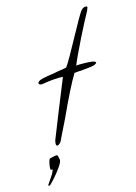

<svg xmlns="http://www.w3.org/2000/svg" viewBox="-149 -463 534 756"><g transform="rotate(-15 118.0 -85.0)"><path d="M28 93Q23 93 23 84Q23 82 23.5 78.5Q24 75 25 71L68 -37L119 -163Q107 -164 84 -162.5Q61 -161 45 -158Q39 -157 35.5 -156.5Q32 -156 30 -156Q22 -156 19 -163Q20 -169 30 -174Q35 -176 42 -177.5Q49 -179 59 -181Q70 -183 78.5 -184Q87 -185 91 -186Q96 -187 101 -188Q106 -189 113 -190Q119 -191 126 -192Q133 -193 141 -195Q149 -206 165 -234Q181 -262 206 -308Q226 -345 238.5 -366.5Q251 -388 256 -395Q265 -407 277 -407Q283 -407 283 -402Q283 -401 278 -389Q272 -379 258 -352Q244 -325 228 -293Q212 -261 199 -233Q186 -205 181 -192Q186 -193 192.5 -193Q199 -193 209 -193Q220 -193 229.5 -192.5Q239 -192 246 -191Q260 -188 260 -183Q260 -181 251 -176Q246 -174 232 -172Q218 -170 195 -168Q189 -168 182 -167.5Q175 -167 167 -166Q137 -117 85 -3Q66 35 56 56Q46 77 44 81Q35 93 28 93ZM-41 237Q-47 238 -47 235Q-47 233 -46 232Q-45 231 -40.5 224Q-36 217 -29 207Q-22 197 -19 190.5Q-16 184 -14 179H-19Q-23 179 -23 174Q-23 173 -23 168.5Q-23 164 -22 160Q-20 148 -17 140Q-16 138 -15.5 136.5Q-15 135 -12 134Q-4 132 3 130.5Q10 129 16 129Q19 129 20.5 137.5Q22 146 23 150Q23 159 10 177.5Q-3 196 -18.5 213.5Q-34 231 -41 237Z"/></g></svg>

Font: Allison
Style: Regular
Weight: 400
Designer: Robert E. Leuschke
Foundry: Robert E. Leuschke
Version: Version 1.010; ttfautohint (v1.8.3)